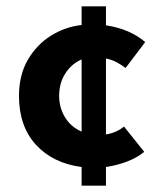

<svg xmlns="http://www.w3.org/2000/svg" viewBox="-20 -519 513 607"><path d="M238 -499H315V-439Q354 -433 385 -419.5Q416 -406 439 -386L377 -304Q367 -312 351 -321Q335 -330 315 -334V-94Q348 -99 372 -119L436 -39Q413 -20 381 -8Q349 4 315 9V68H238V9Q147 -3 93.5 -61.5Q40 -120 40 -216Q40 -281 67.5 -329Q95 -377 140 -405.5Q185 -434 238 -440ZM238 -331Q207 -318 187 -287.5Q167 -257 167 -216Q167 -178 186 -147.5Q205 -117 238 -103Z"/></svg>

Font: Reem Kufi SemiBold
Style: Regular
Weight: 600
Designer: Khaled Hosny
Version: Version 1.001